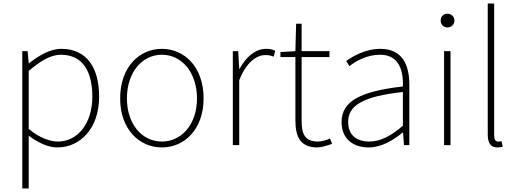

<svg xmlns="http://www.w3.org/2000/svg" viewBox="-20 -814 2905 1077"><path d="M141 -416C208 -474 267 -507 321 -507C450 -507 498 -405 498 -271C498 -124 417 -20 305 -20C263 -20 203 -39 141 -91ZM105 243H141V-53C197 -11 252 13 302 13C428 13 536 -92 536 -271C536 -434 467 -540 324 -540C258 -540 195 -500 143 -459H141L135 -527H105Z M888 13C1014 13 1122 -88 1122 -262C1122 -439 1014 -540 888 -540C762 -540 654 -439 654 -262C654 -88 762 13 888 13ZM888 -20C776 -20 692 -118 692 -262C692 -407 776 -507 888 -507C1000 -507 1085 -407 1085 -262C1085 -118 1000 -20 888 -20Z M1286 0H1322V-364C1363 -468 1421 -505 1468 -505C1489 -505 1498 -503 1515 -496L1524 -529C1506 -538 1491 -540 1473 -540C1410 -540 1359 -492 1324 -428H1322L1316 -527H1286Z M1761 13C1779 13 1812 4 1843 -7L1831 -37C1812 -28 1784 -20 1764 -20C1687 -20 1672 -67 1672 -135V-494H1828V-527H1672V-681H1641L1637 -527L1553 -522V-494H1637V-140C1637 -48 1663 13 1761 13Z M2048 13C2118 13 2184 -26 2238 -70H2241L2246 0H2276V-341C2276 -448 2238 -540 2114 -540C2028 -540 1955 -496 1922 -472L1940 -443C1974 -470 2037 -507 2112 -507C2221 -507 2243 -414 2240 -329C2003 -302 1896 -247 1896 -130C1896 -30 1966 13 2048 13ZM2051 -20C1987 -20 1933 -50 1933 -131C1933 -220 2011 -273 2240 -298V-109C2171 -50 2114 -20 2051 -20Z M2471 0H2507V-527H2471ZM2490 -660C2510 -660 2529 -675 2529 -698C2529 -723 2510 -737 2490 -737C2469 -737 2452 -723 2452 -698C2452 -675 2469 -660 2490 -660Z M2770 13C2785 13 2791 11 2800 9L2793 -22C2782 -20 2778 -20 2774 -20C2760 -20 2752 -31 2752 -53V-794H2716V-59C2716 -8 2736 13 2770 13Z"/></svg>

Font: Source Han Sans CN ExtraLight
Style: Regular
Weight: 250
Designer: Ryoko NISHIZUKA (kana & ideographs); Paul D. Hunt (Latin, Greek & Cyrillic); Wenlong ZHANG (bopomofo); Sandoll Communica
Foundry: Adobe Systems Incorporated
Version: Version 1.004;PS 1.004;hotconv 16.6.51;makeotf.lib2.5.65220